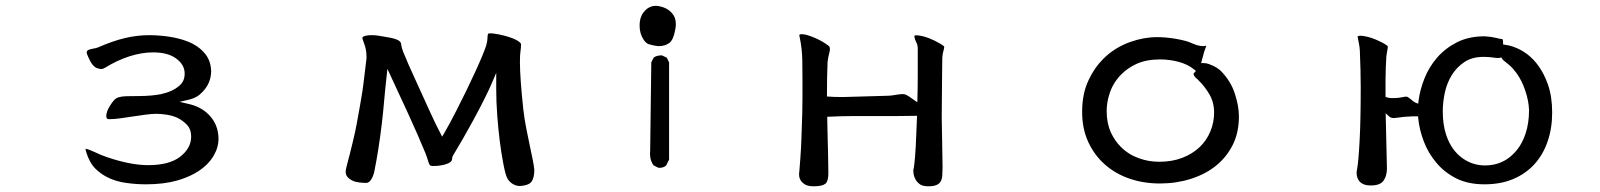

<svg xmlns="http://www.w3.org/2000/svg" viewBox="-20 -592 5540 665"><path d="M286.1 -393.6Q299.3 -362.3 315.9 -356Q321.8 -354 325 -353.5Q328.1 -353 330.6 -353Q337.4 -353 344.7 -357.9Q386.7 -383.8 429.2 -397.2Q471.7 -410.6 509.8 -410.6Q561 -410.6 589.8 -389.6Q619.6 -368.2 619.6 -336.9Q619.6 -311 601.6 -295.4Q577.6 -274.4 536.1 -265.6Q523.4 -263.2 503.7 -261.2Q483.9 -259.3 459.2 -259.3Q434.6 -259.3 418 -258.8Q401.4 -258.3 392.1 -255.4Q381.8 -252.4 375.5 -245.6Q369.1 -238.8 361.3 -226.3Q353.5 -213.9 350.8 -205.1Q348.1 -196.3 348.1 -190.2Q348.1 -184.1 350.6 -181.6Q353 -179.2 358.4 -179.2Q374.5 -179.2 395.8 -182.1Q417 -185.1 439.5 -188.5Q461.9 -191.9 483.6 -194.8Q505.4 -197.8 522.5 -197.8Q537.6 -197.8 558.1 -194.6Q578.6 -191.4 595.2 -183.6Q614.7 -173.8 628.4 -158.7Q642.1 -143.6 642.1 -119.1Q642.1 -78.6 603.5 -48.8Q565.9 -20 493.2 -20Q433.6 -20 354.5 -46.4Q329.1 -54.7 307.6 -65.4Q282.7 -76.7 276.4 -76.7Q276.4 -76.7 276.4 -76.7Q276.4 -72.8 278.3 -66.4Q289.1 -29.3 310.5 -7.8Q351.6 33.2 420.4 42Q453.6 46.4 485.4 46.4Q546.9 46.4 593.8 33.2Q659.7 14.2 697.3 -23.4Q710.9 -37.1 720.2 -53.2Q736.8 -81.1 736.8 -112.3Q736.8 -127.9 731.9 -146.5Q724.1 -173.8 702.6 -195.3Q675.3 -222.7 633.3 -231.9L602.1 -239.3L633.3 -246.6Q656.7 -252 671.4 -264.2Q693.8 -283.2 703.6 -306.6Q706.5 -314 707.8 -318.8Q709 -323.7 709.5 -326.7Q710 -329.6 710.2 -332Q710.4 -334.5 710.9 -336.9Q711.4 -341.3 711.4 -344.7Q710.4 -378.4 693.4 -401.9Q675.8 -425.8 646.5 -440.9Q603.5 -462.4 537.6 -468.3Q517.1 -470.2 496.1 -470.2Q455.1 -470.2 412.8 -460.2Q370.6 -450.2 319.3 -427.7Q311.5 -424.8 301.3 -423.3Q287.1 -420.9 283.2 -417Q280.3 -414.6 280.3 -411.6Q280.3 -404.8 286.1 -393.6Z M1792.5 -212.9Q1780.8 -323.7 1780.8 -376Q1780.8 -402.8 1782.7 -414.6Q1784.7 -426.3 1784.7 -438.5Q1784.7 -440.4 1783.4 -441.9Q1782.2 -443.4 1780.8 -444.8Q1776.9 -449.2 1767.1 -454.1Q1746.6 -464.8 1706.5 -473.1Q1687.5 -476.6 1678.7 -476.6Q1671.9 -476.6 1670.4 -474.6Q1668.5 -470.7 1668.5 -460.9Q1668.5 -451.2 1664.1 -434.6Q1654.8 -405.8 1624.5 -339.8Q1596.2 -278.3 1560.5 -208.5Q1537.6 -163.6 1518.1 -129.9L1511.2 -118.7L1505.4 -130.4Q1488.3 -162.6 1467.3 -209.2Q1446.3 -255.9 1426.3 -299.3Q1406.2 -342.8 1395.5 -367.2Q1377.9 -408.2 1376 -413.6Q1370.6 -428.2 1369.6 -437.5Q1369.1 -444.3 1364.7 -448.7Q1357.9 -455.6 1334 -460.9Q1323.7 -462.9 1309.1 -465.3Q1284.7 -470.2 1268.6 -470.2Q1248 -470.2 1239.3 -465.8Q1234.9 -463.4 1234.9 -460Q1234.9 -460 1236.6 -454.6Q1238.3 -449.2 1242.4 -437.7Q1246.6 -426.3 1248 -415.5Q1249.5 -404.8 1249.5 -391.6V-391.1Q1242.2 -327.6 1240.2 -313.2Q1238.3 -298.8 1235.4 -276.9Q1228 -230.5 1215.3 -162.1Q1209.5 -131.3 1202.6 -103.5Q1192.9 -62.5 1185.1 -33.7Q1177.2 -4.9 1177.2 2Q1177.2 13.7 1183.6 21Q1198.2 37.1 1224.6 40Q1237.8 41.5 1248 41.5Q1260.3 41.5 1269 23.9Q1272.9 16.1 1275.9 4.9Q1291.5 -72.3 1302.2 -161.6Q1307.1 -202.1 1310.5 -242.9Q1314 -283.7 1321.8 -353.5Q1342.8 -307.6 1358.4 -274.4Q1374 -241.2 1391.1 -204.1Q1431.6 -115.2 1453.1 -62.5Q1459 -47.4 1460.7 -41Q1462.4 -34.7 1463.4 -32.2Q1466.8 -21 1470.7 -18.6Q1473.6 -17.1 1480.7 -17.1Q1487.8 -17.1 1495.1 -17.6Q1520 -20 1534.7 -27.3Q1541.5 -30.8 1544.4 -35.6L1545.9 -40.5Q1545.9 -41.5 1545.9 -43.5Q1545.9 -47.9 1549.3 -53.7Q1582 -107.4 1620.1 -177.2Q1665.5 -261.2 1684.6 -306.6L1698.7 -339.8V-281.2Q1698.7 -240.7 1702.1 -193.8Q1709 -100.1 1722.7 -28.3Q1730.5 14.6 1737.8 26.9Q1743.7 36.6 1753.4 43.5Q1766.1 52.2 1780.3 52.2Q1808.1 50.8 1818.4 40L1820.8 37.6Q1830.6 23.9 1830.6 -3.4Q1829.6 -16.6 1825.2 -38.3Q1820.8 -60.1 1814.9 -87.9Q1809.1 -115.7 1802.7 -147.7Q1796.4 -179.7 1792.5 -212.9Z M2263.7 -10.7Q2277.8 -10.7 2287.1 -18.6L2297.4 -39.1V-376L2289.6 -392.1L2273.4 -399.9Q2271.5 -400.4 2268.6 -400.4Q2265.6 -400.4 2261.7 -399.4Q2252.4 -398.4 2244.1 -392.6L2235.8 -376L2231.9 -71.3Q2231.4 -65.9 2231.4 -58.8Q2231.4 -51.8 2232.9 -43.5Q2235.8 -30.8 2243.2 -19.5L2259.8 -11.2Q2261.7 -10.7 2263.7 -10.7ZM2320.8 -508.3Q2320.8 -530.8 2309.1 -544.4Q2293 -564.5 2264.2 -570.3Q2257.3 -571.8 2251 -571.8Q2230.5 -571.8 2215.3 -556.6Q2198.2 -539.6 2195.8 -514.6Q2195.3 -508.8 2195.3 -502.9Q2195.3 -475.1 2209.5 -454.1Q2217.3 -442.4 2226.6 -439Q2241.7 -434.1 2260.3 -432.1Q2282.7 -432.1 2297.9 -442.9Q2312.5 -453.6 2318.8 -489.7Q2320.8 -499.5 2320.8 -508.3Z M3241.7 -185.5 3242.7 -304.2Q3242.7 -333 3243.2 -356.4Q3243.7 -379.9 3243.7 -391.6V-392.1Q3244.6 -406.7 3248 -417Q3250 -424.8 3250.5 -430.7Q3247.6 -434.1 3235.4 -441.4Q3217.3 -452.1 3195.8 -460.4Q3174.3 -468.3 3156.7 -469.7Q3155.3 -469.7 3152.1 -469.7Q3148.9 -469.7 3147.9 -468.8Q3147 -467.8 3147 -466.3Q3147 -464.8 3147.5 -462.4Q3148.4 -455.6 3153.6 -445.6Q3158.7 -435.5 3158.7 -422.9V-328.6Q3158.7 -287.1 3157.2 -237.8Q3132.8 -255.4 3127 -258.8Q3121.1 -262.2 3118.2 -263.7Q3111.8 -266.1 3107.4 -266.1Q3103 -266.1 3099.1 -265.6Q3091.3 -265.1 3077.9 -262.7Q3064.5 -260.3 3052.7 -260.3L2913.6 -256.3Q2904.3 -255.9 2895.5 -255.9Q2869.1 -255.9 2844.2 -257.8V-264.6Q2844.2 -326.2 2846.2 -375.5V-376Q2848.1 -393.1 2851.3 -404.8Q2854.5 -416.5 2854.5 -421.1Q2854.5 -425.8 2853 -429.7Q2852.1 -432.6 2839.4 -440.9Q2818.8 -454.6 2793.5 -464.4Q2770 -473.6 2756.8 -473.6Q2752.4 -473.6 2749.5 -472.2Q2748.5 -471.7 2748.5 -469.7Q2748.5 -467.8 2749.5 -464.4Q2758.3 -422.9 2758.8 -382.3Q2760.7 -234.4 2757.3 -158.7Q2756.3 -135.3 2755.9 -116.2Q2754.9 -82.5 2752 -43L2748.5 1.5Q2747.6 5.9 2747.6 10Q2747.6 14.2 2748 18.1Q2750.5 37.1 2770 47.9Q2780.3 53.2 2797.9 53.2Q2820.8 53.2 2833 47.9Q2836.9 45.9 2839.8 43.5Q2849.1 34.2 2849.1 7.8Q2849.1 -5.4 2848.1 -55.9Q2847.2 -106.4 2846.2 -132.8Q2845.2 -159.2 2845.2 -180.7V-187.5Q2892.6 -189.9 2928.2 -189.9H3076.2Q3114.3 -189.9 3156.2 -190.9Q3154.8 -159.7 3153.8 -131.8Q3149.9 -26.9 3143.1 -2Q3143.1 2.9 3144.5 12Q3146 21 3151.4 30.3Q3156.7 39.6 3167 46.9Q3177.2 53.2 3195.8 53.2Q3214.4 53.2 3224.6 48.3Q3233.9 43.9 3238.3 36.1Q3242.7 28.3 3243.7 15.4Q3244.6 2.4 3244.6 -13.2Q3244.6 -28.8 3243.2 -98.9Q3241.7 -168.9 3241.7 -185.5Z M3988.3 -463.4Q3941.9 -463.4 3895 -446.8Q3839.8 -427.2 3800.3 -387.2Q3771 -357.9 3751.5 -316.9Q3728 -269 3728 -205.1Q3728 -146 3749.3 -100.1Q3770.5 -54.2 3807.1 -22Q3843.8 10.3 3892.6 26.9Q3941.4 43.5 3997.6 43.5Q4053.7 43.5 4103.5 27.8Q4206.1 -4.4 4249.5 -89.8Q4271 -132.8 4271 -188.5Q4271 -224.6 4256.8 -268.1Q4242.7 -311.5 4208.5 -346.2Q4207 -348.1 4203.1 -351.1Q4199.2 -354 4196.8 -355.5Q4184.6 -363.8 4167.5 -370.1Q4157.7 -373.5 4149.4 -373.5H4140.1Q4147.5 -402.3 4150.4 -411.6Q4155.8 -425.8 4157.7 -432.6L4157.2 -433.6Q4156.7 -433.6 4155.8 -433.6Q4152.8 -432.1 4147.9 -432.1Q4143.1 -432.1 4135.7 -433.3Q4128.4 -434.6 4121.6 -437Q4114.7 -439.5 4108.6 -442.1Q4102.5 -444.8 4099.1 -446Q4095.7 -447.3 4092 -448.5Q4088.4 -449.7 4084.5 -450.7Q4080.6 -451.7 4076.4 -452.6Q4072.3 -453.6 4067.9 -454.6Q4059.1 -456.5 4049.8 -458Q4016.1 -463.4 3988.3 -463.4ZM3995.1 -31.7Q3958.5 -31.7 3925.8 -43.5Q3889.2 -56.2 3862.3 -83Q3840.8 -104.5 3827.6 -133.3Q3813 -165.5 3813 -207Q3813 -238.3 3823.7 -270Q3835.9 -306.6 3864.3 -335Q3885.3 -356 3915 -370.1Q3949.7 -386.2 3998 -386.2Q4031.2 -386.2 4062.7 -377.7Q4094.2 -369.1 4115.7 -351.6L4122.1 -346.2L4116.7 -340.3Q4113.8 -337.4 4113.8 -335.9Q4113.8 -333 4116.5 -329.1Q4119.1 -325.2 4120.6 -323.7Q4122.1 -322.3 4122.6 -321.8Q4123.5 -321.3 4125.5 -319.3Q4129.9 -315.9 4132.3 -312.5Q4151.4 -294.4 4168.2 -266.4Q4185.1 -238.3 4185.1 -202.1Q4185.1 -185.5 4181.9 -169.2Q4178.7 -152.8 4172.4 -137.7Q4159.7 -106 4135 -82.5Q4110.4 -59.1 4075 -45.4Q4039.6 -31.7 3995.1 -31.7Z M4808.6 -183.1Q4813 -183.1 4821.8 -184.6Q4841.8 -188 4871.6 -189H4872.1H4891.6L4892.1 -182.1Q4896 -143.1 4911.1 -102.8Q4926.3 -62.5 4954.1 -29.3Q4981.4 3.9 5022.9 25.4Q5064.5 46.4 5121.3 46.4Q5178.2 46.4 5221.7 27.8Q5265.1 9.3 5294.9 -23.7Q5324.7 -56.6 5340.3 -102.3Q5356 -147.9 5356 -202.1Q5356 -258.3 5340.8 -300.8Q5316.4 -368.7 5269 -404.8Q5259.8 -411.6 5249.5 -417.5Q5220.2 -433.6 5192.4 -437L5186 -438V-444.3Q5186 -451.7 5184.6 -454.6Q5184.6 -455.6 5184.6 -455.6Q5183.6 -456.5 5182.6 -457Q5182.1 -457 5180.7 -457Q5175.3 -457 5161.6 -460.9L5158.7 -461.4H5158.2Q5150.4 -463.4 5146 -463.9Q5138.7 -464.4 5132.6 -465.3Q5126.5 -466.3 5122.1 -466.3Q5068.4 -466.3 5027.8 -446.3Q4986.8 -425.8 4958.5 -393.6Q4930.2 -361.3 4914.1 -321.3Q4897.9 -281.2 4893.1 -242.2L4892.1 -232.9L4882.8 -236.3Q4877 -238.8 4864.7 -249.5Q4858.4 -254.9 4854 -256.8Q4852.5 -257.3 4850.6 -257.3Q4845.7 -257.3 4837.4 -255.4Q4823.2 -252.4 4808.6 -252.4H4796.9Q4791 -252.4 4783.7 -254.9L4778.8 -256.3V-317.4Q4778.8 -336.9 4779.8 -359.4Q4780.8 -387.2 4781.7 -396.5Q4783.7 -412.1 4786.6 -426.3V-431.6Q4785.2 -433.6 4778.3 -438.2Q4771.5 -442.9 4758.8 -448.7Q4729 -463.4 4702.6 -467.3Q4697.3 -468.3 4692.6 -468.3Q4688 -468.3 4685.5 -467.3Q4683.1 -466.8 4682.6 -466.3Q4682.1 -465.8 4682.1 -465.3Q4682.1 -463.9 4685.5 -447.3Q4689.5 -429.2 4689.9 -416.5Q4692.9 -342.8 4692.9 -288.6Q4692.9 -174.8 4689 -103Q4685.1 -31.2 4680.2 -5.4Q4678.7 0.5 4678.7 5.4Q4678.7 10.3 4679.2 14.2Q4680.2 22.9 4685.1 31.2Q4689.9 39.6 4700 44.9Q4710 50.3 4728.5 50.3Q4760.7 50.3 4772.2 33.4Q4783.7 16.6 4783.7 -8.8Q4783.7 -9.8 4779.3 -199.7L4792 -188Q4797.9 -183.1 4808.6 -183.1ZM4786.6 -431.6ZM5124 -19Q5081.1 -19 5046.9 -43Q5006.8 -70.8 4988.8 -125Q4977.1 -160.2 4977.1 -206.1Q4977.1 -237.3 4984.1 -270.5Q4991.2 -303.7 5007.8 -331.1Q5024.9 -358.9 5051.8 -377Q5078.6 -395 5118.2 -395Q5135.3 -395 5148.4 -393.1Q5162.1 -391.1 5168 -391.1Q5173.8 -391.1 5174.8 -391.6L5179.7 -393.1L5182.6 -388.7Q5186 -383.8 5189.9 -380.9Q5205.6 -368.7 5208 -366.2Q5220.2 -355.5 5232.4 -338.9Q5251 -313.5 5262.7 -278.3Q5274.4 -244.6 5275.9 -211.4V-210.9Q5275.9 -165 5263.7 -128.9Q5249.5 -86.4 5222.2 -59.6Q5193.4 -30.3 5153.8 -22Q5139.6 -19 5124 -19Z"/></svg>

Font: Bakudai
Style: ExtraLight
Weight: 200
Version: Version 1.48